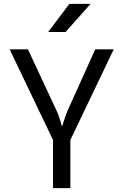

<svg xmlns="http://www.w3.org/2000/svg" viewBox="-20 -976 640 996"><path d="M30 -720H125L273 -403Q280 -389 284.5 -375Q289 -361 293 -350Q297 -337 300 -324H304Q307 -337 312 -350Q315 -361 320 -375Q325 -389 331 -403L474 -720H570L345 -250V0H255V-250ZM320 -810H230L340 -956H450Z"/></svg>

Font: JetBrainsMono NF
Style: Regular
Weight: 400
Monospace: yes
Designer: Philipp Nurullin, Konstantin Bulenkov
Foundry: JetBrains
Version: Version 1.0.2; ttfautohint (v1.8.3)